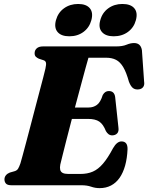

<svg xmlns="http://www.w3.org/2000/svg" viewBox="-20 -934 747 968"><path d="M269 -392H427Q450.5 -392 468.5 -405Q486.5 -418 498 -455Q504 -465.5 511.5 -470.2Q519 -475 528.5 -475Q543 -475 550.8 -467.2Q558.5 -459.5 560.5 -445.5L577 -292Q580 -271.5 571 -261.8Q562 -252 546.5 -251.5Q535 -251.5 527.2 -257.5Q519.5 -263.5 514 -273Q500.5 -307.5 480.5 -321Q460.5 -334.5 424 -334.5H252ZM391 0H38.5Q17.5 0 10 -8.5Q2.5 -17 2.5 -29.5Q2.5 -41.5 10 -50.5Q17.5 -59.5 29.5 -64L54 -71Q65.5 -74.5 71 -83.2Q76.5 -92 83 -110.5Q85.5 -119.5 93 -146.2Q100.5 -173 110.5 -211.2Q120.5 -249.5 132.5 -294.5Q144.5 -339.5 156.2 -385.2Q168 -431 179 -471.8Q190 -512.5 197.8 -543Q205.5 -573.5 209 -588Q214 -610 211.5 -618.8Q209 -627.5 199 -630.5L176 -638Q168 -641.5 161.2 -647.5Q154.5 -653.5 154.5 -665.5Q154.5 -680.5 165.2 -690.2Q176 -700 197 -700H565Q597.5 -700 617.8 -708.5Q638 -717 656 -717Q689.5 -717 695.5 -681L706.5 -523.5Q709.5 -506 702.2 -495.8Q695 -485.5 680.5 -483.5Q663.5 -481 651.5 -489.2Q639.5 -497.5 630 -522Q617 -569 601.5 -595.2Q586 -621.5 565.2 -632.2Q544.5 -643 514.5 -643H426Q421.5 -627.5 412.2 -594.2Q403 -561 391 -515.8Q379 -470.5 365.2 -419.8Q351.5 -369 338.2 -318.5Q325 -268 313.8 -224Q302.5 -180 294.8 -148.5Q287 -117 284 -104.5Q281 -89 283.5 -78.2Q286 -67.5 296 -62.2Q306 -57 325 -57H385Q421 -57 448 -68.8Q475 -80.5 499.2 -108.8Q523.5 -137 550 -187Q569.5 -221 592.5 -221Q624 -221 623 -181.5Q621 -135.5 610.8 -99Q600.5 -62.5 582.8 -37.2Q565 -12 539.8 1.2Q514.5 14.5 482.5 14.5Q460 14.5 439.2 7.2Q418.5 0 391 0ZM329.5 -751Q288.5 -751 270.2 -772.8Q252 -794.5 262 -832Q272.5 -870.5 302.8 -892.2Q333 -914 374 -914Q415 -914 433 -892.2Q451 -870.5 440.5 -832Q430.5 -795 400.8 -773Q371 -751 329.5 -751ZM553 -751Q512.5 -751 493.8 -772.8Q475 -794.5 485.5 -832Q495.5 -870 525.8 -892Q556 -914 597 -914Q639 -914 657.2 -892.2Q675.5 -870.5 665 -832Q655 -795 625 -773Q595 -751 553 -751Z"/></svg>

Font: Fraunces ExtraBold
Style: Italic
Weight: 800
Italic angle: -16°
Version: Version 1.000;[b76b70a41]